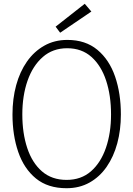

<svg xmlns="http://www.w3.org/2000/svg" viewBox="-20 -987 705 1015"><path d="M332 8Q233 8 170 -43.5Q107 -95 76.5 -183.5Q46 -272 46 -382Q46 -465 65.5 -536.5Q85 -608 122.5 -661.5Q160 -715 214 -745.5Q268 -776 336 -776Q432 -776 495 -723.5Q558 -671 588.5 -582Q619 -493 619 -382Q619 -300 600 -229.5Q581 -159 544 -105.5Q507 -52 453.5 -22Q400 8 332 8ZM332 -36Q409 -36 461 -81.5Q513 -127 540 -205.5Q567 -284 567 -382Q567 -482 541 -561Q515 -640 463.5 -686Q412 -732 335 -732Q259 -732 206 -685.5Q153 -639 125.5 -560Q98 -481 98 -382Q98 -283 124 -204.5Q150 -126 202 -81Q254 -36 332 -36ZM298 -814 274 -846 428 -967 463 -926Z"/></svg>

Font: Yaldevi ExtraLight ExtraLight
Style: Regular
Weight: 250
Version: Version 1.100